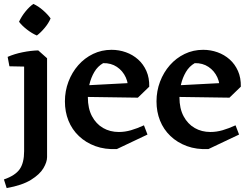

<svg xmlns="http://www.w3.org/2000/svg" viewBox="-23 -746 1268 979"><path d="M11 213 -3 169Q55 149 77.5 116.5Q100 84 100 25V-447L172 -489L217 -449V55Q217 80 198.5 111.5Q180 143 135 171Q90 199 11 213ZM25 -408 16 -456Q50 -471 92 -479.5Q134 -488 172 -489L181 -449L126 -406ZM165 -565Q141 -575 115 -595Q89 -615 74 -635Q87 -663 107 -687.5Q127 -712 147 -726Q172 -715 196.5 -693.5Q221 -672 235 -652Q225 -628 205 -604Q185 -580 165 -565Z M573 14Q512 17 463 -1Q414 -19 379 -52.5Q344 -86 326 -131Q308 -176 308 -229Q308 -282 326 -329.5Q344 -377 376 -413.5Q408 -450 451.5 -471Q495 -492 546 -492Q584 -492 619 -479.5Q654 -467 681 -443Q708 -419 723.5 -384Q739 -349 738 -304L629 -276Q634 -317 618.5 -351Q603 -385 573 -405Q543 -425 503 -424Q475 -408 458 -379Q441 -350 433 -316Q425 -282 425 -250Q425 -193 446 -153.5Q467 -114 502.5 -93.5Q538 -73 583 -73Q614 -73 645 -82Q676 -91 711 -107L729 -60ZM680 -248 404 -252 400 -310 703 -326 738 -304Z M1040 14Q979 17 930 -1Q881 -19 846 -52.5Q811 -86 793 -131Q775 -176 775 -229Q775 -282 793 -329.5Q811 -377 843 -413.5Q875 -450 918.5 -471Q962 -492 1013 -492Q1051 -492 1086 -479.5Q1121 -467 1148 -443Q1175 -419 1190.5 -384Q1206 -349 1205 -304L1096 -276Q1101 -317 1085.5 -351Q1070 -385 1040 -405Q1010 -425 970 -424Q942 -408 925 -379Q908 -350 900 -316Q892 -282 892 -250Q892 -193 913 -153.5Q934 -114 969.5 -93.5Q1005 -73 1050 -73Q1081 -73 1112 -82Q1143 -91 1178 -107L1196 -60ZM1147 -248 871 -252 867 -310 1170 -326 1205 -304Z"/></svg>

Font: Eczar Medium
Style: Regular
Weight: 500
Designer: Vaibhav Singh
Foundry: Rosetta Type Foundry
Version: Version 2.000